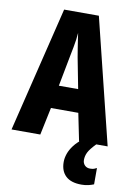

<svg xmlns="http://www.w3.org/2000/svg" viewBox="-102 -778 751 1078"><g transform="rotate(10 274.0 -238.5)"><path d="M385 0 353 -157H197L164 0H0L174 -714H372L548 0ZM295 -464Q291 -489 287 -512.5Q283 -536 280 -558Q277 -580 274 -599Q273 -581 270 -559.5Q267 -538 262.5 -514.5Q258 -491 253 -466L219 -288H329ZM430 98Q430 116 441.5 128Q453 140 472 140Q486 140 494.5 137Q503 134 510 130V223Q498 228 480.5 232.5Q463 237 440 237Q380 237 350 208.5Q320 180 320 129Q320 106 328.5 81.5Q337 57 356 32Q375 7 407 -16L483 0Q451 33 440.5 54Q430 75 430 98Z"/></g></svg>

Font: Noto Sans Khmer ExtraCondensed ExtraBold
Style: Regular
Weight: 800
Width: 2
Designer: Danh Hong and the Monotype Design Team
Foundry: Monotype Imaging Inc.
Version: Version 2.004